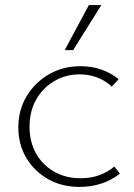

<svg xmlns="http://www.w3.org/2000/svg" viewBox="-20 -728 527 754"><path d="M292 6Q222 6 168 -25Q114 -56 83 -108.5Q52 -161 52 -227Q52 -296 84.5 -350Q117 -404 172 -436Q227 -468 296 -468Q340 -468 377.5 -455Q415 -442 446 -417L419 -388Q393 -412 361 -424Q329 -436 293 -436Q238 -436 193 -409.5Q148 -383 122 -337Q96 -291 96 -230Q96 -171 121.5 -125.5Q147 -80 192.5 -54Q238 -28 296 -28Q337 -28 370 -40Q403 -52 429 -74L451 -46Q419 -21 379 -7.5Q339 6 292 6ZM234 -531 329 -708H378L267 -531Z"/></svg>

Font: Ysabeau SC ExtraLight
Style: Regular
Weight: 250
Designer: Christian Thalmann (Catharsis Fonts)
Version: Version 2.001;gftools[0.9.30]; featfreeze: smcp